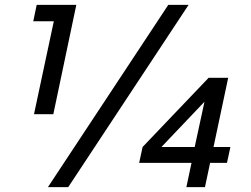

<svg xmlns="http://www.w3.org/2000/svg" viewBox="-20 -765 1027 785"><path d="M119 -298 200 -678H116L130 -745H292L198 -298ZM176 0 668 -745H751L259 0ZM922 -164 908 -99H839L818 0H742L763 -99H549L563 -164L833 -447H913L853 -164ZM640 -164H776L816 -349Z"/></svg>

Font: Plus Jakarta Display
Style: Italic
Weight: 400
Italic angle: -12°
Designer: Gumpita Rahayu
Foundry: Tokotype Studio
Version: Version 1.000